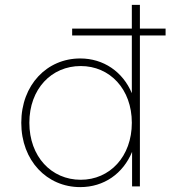

<svg xmlns="http://www.w3.org/2000/svg" viewBox="-20 -762 703 785"><path d="M308 3C405 3 483 -52 520 -141V0H552V-617H657V-645H552V-742H519V-645H275V-617H519V-381C482 -469 403 -523 308 -523C172 -523 67 -415 67 -260C67 -105 172 3 308 3ZM310 -27C190 -27 100 -122 100 -260C100 -398 190 -492 310 -492C429 -492 519 -398 519 -260C519 -122 429 -27 310 -27Z"/></svg>

Font: Chess Sans ExtraLight
Style: Regular
Weight: 275
Designer: Wolf Bōese
Foundry: Wolf Bōese
Version: Version 7.223;Glyphs 3.3 (3306)